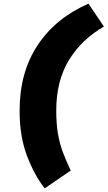

<svg xmlns="http://www.w3.org/2000/svg" viewBox="-20 -835 587 1048"><path d="M224 193Q169 124 128 17.5Q87 -89 87 -231Q87 -440 185.5 -588.5Q284 -737 463 -815L547 -690Q424 -619 355.5 -505.5Q287 -392 287 -232Q287 -159 296.5 -104Q306 -49 324 -2Q342 45 366 96Z"/></svg>

Font: Prodigy Sans Black
Style: Italic
Weight: 900
Italic angle: -13°
Designer: Wei Huang
Foundry: Wei Huang
Version: Version 1.003; ttfautohint (v1.8.3)